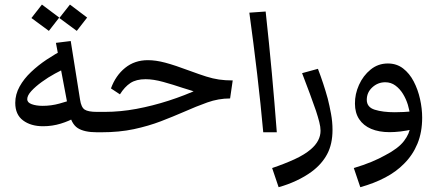

<svg xmlns="http://www.w3.org/2000/svg" viewBox="-20 -567 1873 823"><path d="M309.1 -434.6 234.4 -489.7 279.8 -547.4 353.5 -491.7ZM189.5 -434.6 114.7 -489.7 159.7 -547.4 233.9 -491.7ZM164.6 -25.9Q112.3 -25.9 78.9 -50.8Q45.4 -75.7 45.4 -126Q45.4 -162.6 64 -196Q82.5 -229.5 113.3 -258.5Q144 -287.6 180.4 -311.8Q216.8 -335.9 253.4 -355L267.6 -276.9Q245.1 -267.6 215.6 -251.5Q186 -235.4 159.2 -215.8Q132.3 -196.3 114.5 -177Q96.7 -157.7 96.7 -141.6Q96.7 -127.4 116 -120.4Q135.3 -113.3 163.1 -113.3Q199.7 -113.3 234.6 -123Q269.5 -132.8 287.1 -139.2L303.2 -64Q276.9 -48.3 240.5 -37.1Q204.1 -25.9 164.6 -25.9ZM396 0Q340.8 0 313 -18.1Q285.2 -36.1 275.4 -87.9L219.7 -383.3L283.2 -391.1L323.2 -139.6Q328.1 -106.9 343 -97.2Q357.9 -87.4 396 -87.4ZM396 0V-87.4Q411.6 -87.4 417 -77.4Q422.4 -67.4 422.4 -43.5Q422.4 -21.5 416.5 -10.7Q410.6 0 396 0Z M396 0V-87.4H428.7Q495.6 -87.4 564.9 -100.3Q634.3 -113.3 703.1 -135.5Q772 -157.7 835.4 -187L836.4 -167.5Q827.1 -170.4 813.5 -174.6Q799.8 -178.7 786.4 -183.1Q772.9 -187.5 762.7 -190.4Q722.2 -204.1 679.9 -215.8Q637.7 -227.5 604 -227.5Q564 -227.5 539.1 -211.2Q514.2 -194.8 494.1 -162.6L455.6 -188Q475.6 -243.2 516.4 -276.1Q557.1 -309.1 613.8 -309.1Q647.9 -309.1 688.5 -298.3Q729 -287.6 796.9 -262.2Q835.4 -248 863.8 -239Q892.1 -230 918.7 -226.1Q945.3 -222.2 977.5 -222.2L966.3 -145Q916.5 -145 868.7 -127.9Q820.8 -110.8 768.1 -87.4Q722.2 -67.4 669.4 -47.1Q616.7 -26.9 554 -13.4Q491.2 0 414.1 0ZM396 0Q381.3 0 375.5 -10.7Q369.6 -21.5 369.6 -43.5Q369.6 -67.4 375 -77.4Q380.4 -87.4 396 -87.4Z M1108.4 0Q1097.7 -119.1 1082.3 -250Q1066.9 -380.9 1048.8 -512.7L1118.7 -517.6Q1133.8 -378.9 1145.3 -253.4Q1156.7 -127.9 1166.5 0Z M1174.3 235.4 1146.5 153.3Q1198.7 135.7 1241.9 116Q1285.2 96.2 1312.5 72.8Q1354 37.1 1354 -6.8Q1354 -22.9 1348.6 -43.9Q1343.3 -64.9 1334.5 -91.8Q1324.2 -121.6 1308.1 -165.5Q1292 -209.5 1274.9 -253.4L1342.8 -272Q1355 -240.2 1365.2 -209.2Q1375.5 -178.2 1384.8 -144.5Q1392.6 -113.8 1398.9 -79.3Q1405.3 -44.9 1405.3 -10.3Q1405.3 50.8 1382.3 93.8Q1359.4 136.7 1315.9 168.9Q1286.6 190.4 1250 207.5Q1213.4 224.6 1174.3 235.4Z M1524.4 235.4 1496.6 153.3Q1539.1 140.6 1573 126.5Q1606.9 112.3 1630.9 98.6Q1687.5 69.3 1711.9 37.1Q1736.3 4.9 1738.8 -25.9L1737.3 -72.3Q1735.8 -93.3 1728.3 -117.9Q1720.7 -142.6 1707.3 -164.6Q1693.8 -186.5 1674.8 -200.4Q1655.8 -214.4 1631.3 -214.4Q1599.6 -214.4 1575.9 -192.6Q1552.2 -170.9 1552.2 -139.2Q1552.2 -107.4 1586.4 -96.7Q1620.6 -85.9 1672.4 -85.9Q1689.9 -85.9 1710 -86.9Q1730 -87.9 1751 -89.8L1754.9 -13.7Q1721.7 -6.3 1696.5 -3.4Q1671.4 -0.5 1649.9 -0.5Q1604.5 -0.5 1571 -14.6Q1537.6 -28.8 1519.5 -56.2Q1501.5 -83.5 1501.5 -122.6Q1501 -163.6 1518.8 -203.1Q1536.6 -242.7 1568.6 -268.8Q1600.6 -294.9 1642.6 -294.9Q1680.2 -294.9 1707.8 -273.7Q1735.4 -252.4 1753.4 -217.8Q1771.5 -183.1 1780.5 -142.3Q1789.6 -101.6 1789.6 -62.5Q1789.6 0 1769.3 49.1Q1749 98.1 1711.9 134.8Q1678.7 168.9 1631.3 193.8Q1584 218.8 1524.4 235.4Z"/></svg>

Font: Markazi Text Medium
Style: Regular
Weight: 500
Designer: Borna Izadpanah (Arabic designer), Fiona Ross (Arabic design director) and Florian Runge (Latin designer)
Foundry: Borna Izadpanah and Florian Runge
Version: Version 1.001